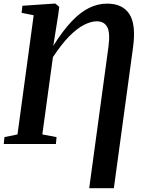

<svg xmlns="http://www.w3.org/2000/svg" viewBox="-27 -774 776 1032"><path d="M452.5 237.5 556 -523Q566 -597.5 549.5 -628.5Q533 -659.5 493 -659.5Q463 -659.5 426.2 -641.2Q389.5 -623 347.2 -581Q305 -539 257.5 -467L200.5 -51.5L277 -37L273.5 0H-7L-3 -37L67 -51.5L154 -692L89 -705L93.5 -743L262 -754.5H271L291.5 -737L286 -694.5L259.5 -528Q311 -609.5 358.2 -659.2Q405.5 -709 452.5 -731.8Q499.5 -754.5 549 -754.5Q632 -754.5 668.5 -698.2Q705 -642 688 -518.5L585 237.5Z"/></svg>

Font: Merriweather 60pt SemiBold
Style: Italic
Weight: 600
Italic angle: -7.8°
Version: Version 2.101